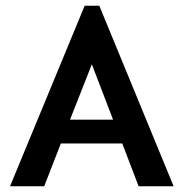

<svg xmlns="http://www.w3.org/2000/svg" viewBox="-20 -649 640 669"><path d="M463 0 406 -149H192L134 0H15L275 -629H326L585 0ZM300 -425 224 -232H374Z"/></svg>

Font: Inconsolata Expanded Bold
Style: Regular
Weight: 700
Width: 7
Monospace: yes
Designer: Raph Levien, Cyreal, Brenton Simpson
Foundry: Raph Levien, Cyreal, Google
Version: Version 3.001; ttfautohint (v1.8.2.53-6de2)